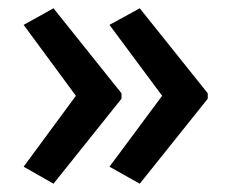

<svg xmlns="http://www.w3.org/2000/svg" viewBox="-20 -498 557 463"><path d="M481 -260V-273L317 -478L244 -438L371 -267L244 -96L317 -55ZM273 -260V-273L109 -478L37 -438L163 -267L37 -96L109 -55Z"/></svg>

Font: Noto Sans Khmer SemiCondensed Medium
Style: Regular
Weight: 500
Width: 4
Designer: Danh Hong and the Monotype Design Team
Foundry: Monotype Imaging Inc.
Version: Version 2.004